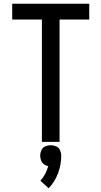

<svg xmlns="http://www.w3.org/2000/svg" viewBox="-20 -755 540 1022"><path d="M203 0H297V-651H455V-735H45V-651H203ZM239 247Q272 213 289 167Q306 121 306 74Q306 59 299.5 44.5Q293 30 279 24Q265 18 250 18Q235 18 221 24Q207 30 200.5 44.5Q194 59 194 74Q194 86 198.5 98.5Q203 111 213.5 119Q224 127 237 129Q231 150 220.5 170.5Q210 191 195 207Z"/></svg>

Font: Iosevka SS08 Medium
Style: Regular
Weight: 500
Monospace: yes
Designer: Belleve Invis
Foundry: Belleve Invis
Version: Version 3.4.3; ttfautohint (v1.8.3)